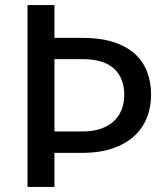

<svg xmlns="http://www.w3.org/2000/svg" viewBox="-20 -738 642 758"><path d="M306 -219Q346.5 -219 377.2 -229.5Q408 -240 428.8 -259Q449.5 -278 460 -304.8Q470.5 -331.5 470.5 -364Q470.5 -430 429.8 -467.2Q389 -504.5 306 -504.5H195V-219ZM306 -588.5Q375 -588.5 426 -572.5Q477 -556.5 510.5 -527Q544 -497.5 560.2 -456Q576.5 -414.5 576.5 -364Q576.5 -313.5 559 -271.2Q541.5 -229 507.5 -198.8Q473.5 -168.5 422.8 -151.5Q372 -134.5 306 -134.5H195V0H88.5V-718H195V-588.5Z"/></svg>

Font: Lato 2
Style: Regular
Weight: 500
Designer: Lukasz Dziedzic with Adam Twardoch and Botio Nikoltchev
Foundry: tyPoland Lukasz Dziedzic
Version: Version 2.015; 2015-08-06; http://www.latofonts.com/